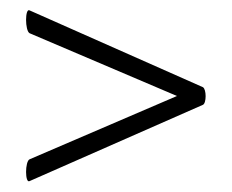

<svg xmlns="http://www.w3.org/2000/svg" viewBox="-20 -374 447 370"><path d="M371 -206 37 -354C28 -359 28 -315 37 -310L321 -189L37 -67C28 -63 28 -20 37 -25L371 -172C378 -175 378 -202 371 -206Z"/></svg>

Font: Cormorant Infant Book
Style: Regular
Weight: 500
Designer: Christian Thalmann (Catharsis Fonts)
Version: Version 1.000;PS 002.000;hotconv 1.0.88;makeotf.lib2.5.64775